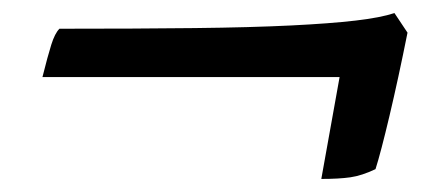

<svg xmlns="http://www.w3.org/2000/svg" viewBox="-20 -437 645 294"><path d="M472 -163 500 -319H45Q53 -351 58.5 -368.5Q64 -386 71 -393Q190 -393 277.5 -394Q365 -395 425.5 -398Q486 -401 524.5 -405.5Q563 -410 584 -417L604 -387Q590 -317 576.5 -260Q563 -203 555 -178Q534 -168 516.5 -165.5Q499 -163 472 -163Z"/></svg>

Font: Texturina Medium 12pt Black
Style: Italic
Weight: 900
Italic angle: -11°
Version: Version 1.002